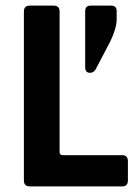

<svg xmlns="http://www.w3.org/2000/svg" viewBox="-20 -663 489 683"><path d="M395 -624V-594Q395 -563 372 -515L319 -414Q311 -404 300 -404Q283 -404 283 -424V-623Q283 -643 302 -643H375Q395 -643 395 -624ZM415 0H86Q65 0 65 -21V-622Q65 -643 86 -643H171Q192 -643 192 -622V-122Q192 -111 204 -111H415Q435 -111 435 -89V-21Q435 0 415 0Z"/></svg>

Font: Rajdhani
Style: Bold
Weight: 700
Designer: Satya Rajpurohit, Jyotish Sonowal
Foundry: Indian Type Foundry
Version: Version 1.201 February 1, 2022